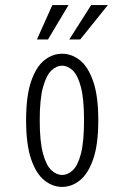

<svg xmlns="http://www.w3.org/2000/svg" viewBox="-20 -723 490 754"><path d="M224 11Q186.5 11 154.2 -14.8Q122 -40.5 102.2 -98Q82.5 -155.5 82.5 -251Q82.5 -346 102.2 -403.5Q122 -461 154.2 -486.5Q186.5 -512 224 -512Q261.5 -512 293.8 -486.5Q326 -461 346 -403.5Q366 -346 366 -251Q366 -155.5 346 -98Q326 -40.5 293.8 -14.8Q261.5 11 224 11ZM224 -36Q246.5 -36 266.2 -54.8Q286 -73.5 298 -120Q310 -166.5 310 -251Q310 -333.5 298 -380Q286 -426.5 266.2 -445.8Q246.5 -465 224 -465Q201.5 -465 181.5 -445.8Q161.5 -426.5 148.8 -380Q136 -333.5 136 -251Q136 -167 148.8 -120.2Q161.5 -73.5 181.5 -54.8Q201.5 -36 224 -36ZM252 -568 338 -703H403.5L295 -568ZM125 -568 185.5 -703H249L168.5 -568Z"/></svg>

Font: Trispace Condensed ExtraLight
Style: Regular
Weight: 200
Width: 3
Designer: Tyler Finck
Foundry: Etcetera Type Company
Version: Version 1.210; ttfautohint (v1.8.3)